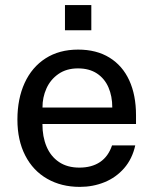

<svg xmlns="http://www.w3.org/2000/svg" viewBox="-20 -721 603 751"><path d="M290.4 -65.4Q338.9 -65.4 371.3 -87.2Q403.6 -108.9 418.2 -152.2H509Q497.4 -99.6 465.6 -63.1Q433.8 -26.6 388.7 -8.3Q343.7 10 292.2 10Q219.9 10 164.6 -21.7Q109.2 -53.3 78.7 -112.8Q48.1 -172.3 48.1 -253.2Q48.1 -334.5 76.4 -396.5Q104.8 -458.4 158.2 -492.7Q211.6 -527 285.5 -527Q357.5 -527 408.3 -495.6Q459.2 -464.2 485.6 -406.6Q512 -348.9 512 -270.2V-235.9H146Q145.8 -186.5 162 -148Q178.1 -109.5 210.6 -87.4Q243.1 -65.4 290.4 -65.4ZM419.2 -300.5Q419.2 -344.9 404.2 -379.3Q389.2 -413.8 359.1 -433.7Q329 -453.5 284.9 -453.5Q240.1 -453.5 208.6 -431.6Q177.2 -409.8 161.6 -374.8Q145.9 -339.8 146.2 -300.5ZM234.1 -701.1H337.2V-602.5H234.1Z"/></svg>

Font: Public Sans VF
Style: Regular
Weight: 400
Designer: Pablo Impallari, Rodrigo Fuenzalida (Modified by Dan O. Williams and USWDS)
Version: Version 1.003